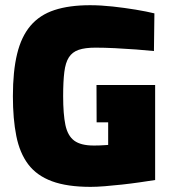

<svg xmlns="http://www.w3.org/2000/svg" viewBox="-20 -707 655 737"><path d="M328 10.3Q237.8 10.3 179.4 -11.3Q121 -32.9 88.3 -76.3Q55.6 -119.7 42.6 -185.1Q29.5 -250.6 29.5 -337.8Q29.5 -433.6 45.7 -500.1Q61.8 -566.6 97.1 -608.2Q132.5 -649.8 189.1 -668.4Q245.8 -687 325.7 -687Q366.4 -687 412.6 -682Q458.8 -676.9 501.2 -669.9Q543.6 -662.8 572.7 -655.7L570.9 -511.1Q542.1 -514.1 502.1 -517.1Q462.1 -520.1 420.9 -522.1Q379.6 -524.1 346.6 -524.1Q306.5 -524.1 282 -515.7Q257.5 -507.3 244.4 -486.9Q231.3 -466.6 226.9 -430.4Q222.4 -394.3 222.4 -337.8Q222.4 -268.8 231.1 -227.2Q239.9 -185.5 265.2 -166.9Q290.6 -148.4 339.3 -148.4Q348.8 -148.4 359 -148.6Q369.2 -148.8 378.5 -149.6Q387.9 -150.3 395.2 -150.7V-237.4H350.9L350.4 -380.6H575.5V-16Q549.1 -12 516.1 -7.1Q483 -2.3 448.2 1.5Q413.5 5.2 382.2 7.8Q350.9 10.3 328 10.3Z"/></svg>

Font: Titillium Web SemiBold
Style: Regular
Weight: 600
Designer: Mohamed Gaber, Accademia di Belle Arti di Urbino
Foundry: Kief Type Foundry, Accademia di Belle Arti di Urbino
Version: Version 3.000; ttfautohint (v1.8.4)